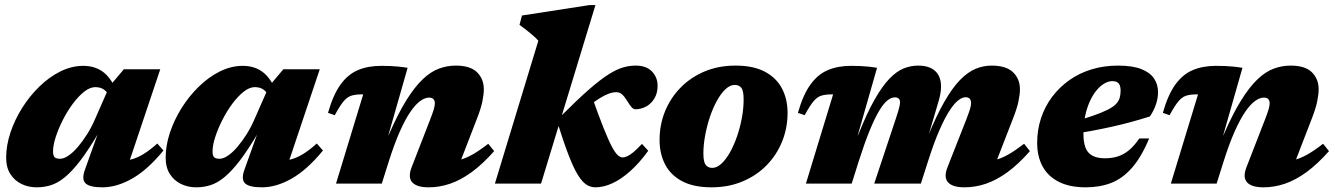

<svg xmlns="http://www.w3.org/2000/svg" viewBox="-20 -746 5424 780"><path d="M325.5 -58 380.5 -211.5H383.5Q341 -139 306.8 -94.2Q272.5 -49.5 243.2 -25.8Q214 -2 186.2 6.5Q158.5 15 129 15Q95.5 15 67.5 1.5Q39.5 -12 22.2 -38.8Q5 -65.5 5 -106Q5 -154.5 22.2 -206.8Q39.5 -259 69.8 -307.2Q100 -355.5 139.8 -394.2Q179.5 -433 225.2 -455.8Q271 -478.5 318.5 -478.5Q363.5 -478.5 396 -455.8Q428.5 -433 452 -380.5L427.5 -345.5Q419.5 -368.5 405 -380.2Q390.5 -392 367 -392Q345.5 -392 322 -373.5Q298.5 -355 276 -324.8Q253.5 -294.5 235.5 -259Q217.5 -223.5 206.5 -189.8Q195.5 -156 195.5 -131Q195.5 -114 201.8 -107.5Q208 -101 224 -101Q239.5 -101 258.2 -113.8Q277 -126.5 296.2 -149Q315.5 -171.5 333.8 -200.5Q352 -229.5 366 -262L424.5 -395L483 -464.5H631L487.5 -36.5L455.5 -90Q485.5 -91 511.5 -97.8Q537.5 -104.5 563.2 -120.2Q589 -136 619 -163L644 -134.5Q579.5 -56 517 -20.5Q454.5 15 396 15Q344.5 15 327.5 -1.2Q310.5 -17.5 325.5 -58Z M973.5 -58 1028.5 -211.5H1031.5Q989 -139 954.8 -94.2Q920.5 -49.5 891.2 -25.8Q862 -2 834.2 6.5Q806.5 15 777 15Q743.5 15 715.5 1.5Q687.5 -12 670.2 -38.8Q653 -65.5 653 -106Q653 -154.5 670.2 -206.8Q687.5 -259 717.8 -307.2Q748 -355.5 787.8 -394.2Q827.5 -433 873.2 -455.8Q919 -478.5 966.5 -478.5Q1011.5 -478.5 1044 -455.8Q1076.5 -433 1100 -380.5L1075.5 -345.5Q1067.5 -368.5 1053 -380.2Q1038.5 -392 1015 -392Q993.5 -392 970 -373.5Q946.5 -355 924 -324.8Q901.5 -294.5 883.5 -259Q865.5 -223.5 854.5 -189.8Q843.5 -156 843.5 -131Q843.5 -114 849.8 -107.5Q856 -101 872 -101Q887.5 -101 906.2 -113.8Q925 -126.5 944.2 -149Q963.5 -171.5 981.8 -200.5Q1000 -229.5 1014 -262L1072.5 -395L1131 -464.5H1279L1135.5 -36.5L1103.5 -90Q1133.5 -91 1159.5 -97.8Q1185.5 -104.5 1211.2 -120.2Q1237 -136 1267 -163L1292 -134.5Q1227.5 -56 1165 -20.5Q1102.5 15 1044 15Q992.5 15 975.5 -1.2Q958.5 -17.5 973.5 -58Z M1340 -278 1312.5 -287.5Q1333.5 -361.5 1363.8 -403Q1394 -444.5 1434.8 -461.5Q1475.5 -478.5 1528.5 -478.5Q1549.5 -478.5 1565.5 -477.8Q1581.5 -477 1598 -475.5Q1614.5 -474 1636 -470.5L1557 -194L1561 -202Q1597.5 -285.5 1631.2 -339.5Q1665 -393.5 1697.5 -424.2Q1730 -455 1763.2 -467.2Q1796.5 -479.5 1831.5 -479.5Q1891 -479.5 1918.2 -452.2Q1945.5 -425 1945.5 -383.5Q1945.5 -363 1939.8 -334.5Q1934 -306 1919 -267.5L1831 -39.5L1792 -91Q1821 -90 1846.2 -96.2Q1871.5 -102.5 1899.5 -118.2Q1927.5 -134 1963.5 -162L1987.5 -132Q1940 -78.5 1895.5 -46.2Q1851 -14 1808 0.5Q1765 15 1722 15Q1673 15 1654.8 -5.2Q1636.5 -25.5 1652 -66L1727 -259Q1738.5 -288.5 1742.5 -302.8Q1746.5 -317 1746.5 -326.5Q1746.5 -337 1741 -343.2Q1735.5 -349.5 1723 -349.5Q1706.5 -349.5 1687.5 -336Q1668.5 -322.5 1647.8 -292.5Q1627 -262.5 1604.8 -212.8Q1582.5 -163 1559.5 -90.5L1531 0H1345L1455.5 -362.5Q1453.5 -362.5 1451.8 -362.5Q1450 -362.5 1448 -362.5Q1424 -362.5 1407.2 -357.2Q1390.5 -352 1375.5 -334Q1360.5 -316 1340 -278Z M2399 -725.5 2178 0H1990.5L2167 -580.5Q2158.5 -590.5 2145.8 -601.5Q2133 -612.5 2118.8 -623.8Q2104.5 -635 2090.5 -645L2100.5 -683L2375.5 -725.5ZM2244.5 -248.5 2260 -275.5Q2326 -341.5 2372.2 -382Q2418.5 -422.5 2451.8 -443.5Q2485 -464.5 2511 -472Q2537 -479.5 2562.5 -479.5Q2606 -479.5 2628.8 -455.5Q2651.5 -431.5 2651.5 -397.5Q2651.5 -367.5 2638.5 -346Q2625.5 -324.5 2604.8 -313.2Q2584 -302 2560.5 -302Q2553.5 -302 2545.2 -311.2Q2537 -320.5 2527 -337.5Q2517 -354 2506.8 -362.8Q2496.5 -371.5 2484 -371.5Q2470 -371.5 2453.8 -365.8Q2437.5 -360 2417.2 -347.5Q2397 -335 2371 -314.8Q2345 -294.5 2312 -265.5L2383 -358.5Q2412 -276 2432 -226Q2452 -176 2465.8 -150.2Q2479.5 -124.5 2489.8 -115.5Q2500 -106.5 2509.5 -106.5Q2517.5 -106.5 2527.8 -111Q2538 -115.5 2552.5 -127.2Q2567 -139 2588 -161.5L2613.5 -133.5Q2578 -84.5 2541.2 -51.5Q2504.5 -18.5 2468.5 -1.8Q2432.5 15 2399 15Q2380.5 15 2363.8 5Q2347 -5 2329.2 -32.8Q2311.5 -60.5 2291.2 -112.5Q2271 -164.5 2244.5 -248.5Z M2968 -479.5Q3040.5 -479.5 3087.2 -454.8Q3134 -430 3156.8 -386.5Q3179.5 -343 3179.5 -287.5Q3179.5 -225.5 3157.2 -170.8Q3135 -116 3094 -74.2Q3053 -32.5 2996.2 -8.8Q2939.5 15 2870.5 15Q2798 15 2751.2 -9.8Q2704.5 -34.5 2682 -78Q2659.5 -121.5 2659.5 -177.5Q2659.5 -239.5 2681.8 -294Q2704 -348.5 2745 -390.2Q2786 -432 2842.5 -455.8Q2899 -479.5 2968 -479.5ZM2874 -64Q2892.5 -64 2911 -81.2Q2929.5 -98.5 2945.8 -127.5Q2962 -156.5 2974.5 -193Q2987 -229.5 2994 -268Q3001 -306.5 3001 -342Q3001 -376.5 2992 -388.8Q2983 -401 2964.5 -401Q2946 -401 2927.5 -383.8Q2909 -366.5 2892.8 -337.2Q2876.5 -308 2864.2 -271.5Q2852 -235 2844.8 -196.5Q2837.5 -158 2837.5 -122.5Q2837.5 -88.5 2846.8 -76.2Q2856 -64 2874 -64Z M4008 -39.5 3969 -91Q3998 -90 4023.2 -96.2Q4048.5 -102.5 4076.2 -118.2Q4104 -134 4140.5 -162L4164 -132Q4117 -78.5 4072.5 -46.2Q4028 -14 3985 0.5Q3942 15 3898.5 15Q3850 15 3831.5 -5.2Q3813 -25.5 3829 -66L3905.5 -260.5Q3917 -290 3921 -304.2Q3925 -318.5 3925 -326.5Q3925 -338 3919.8 -344.5Q3914.5 -351 3902.5 -351Q3890 -351 3874.2 -339.5Q3858.5 -328 3839.2 -299.2Q3820 -270.5 3797.5 -219.8Q3775 -169 3750 -90.5L3721 0H3531.5L3620 -266Q3626.5 -285.5 3630 -298Q3633.5 -310.5 3635 -318Q3636.5 -325.5 3636.5 -330Q3636.5 -340.5 3631 -345.5Q3625.5 -350.5 3615.5 -350.5Q3600.5 -350.5 3584.5 -337.5Q3568.5 -324.5 3550.8 -294.5Q3533 -264.5 3512.5 -214.5Q3492 -164.5 3468.5 -90.5L3440 0H3254L3364.5 -362.5Q3362.5 -362.5 3360.8 -362.5Q3359 -362.5 3357 -362.5Q3333 -362.5 3316.2 -357.2Q3299.5 -352 3284.5 -334Q3269.5 -316 3249 -278L3221.5 -287.5Q3242.5 -361.5 3272.8 -403Q3303 -444.5 3343.8 -461.5Q3384.5 -478.5 3437.5 -478.5Q3458.5 -478.5 3474.2 -477.8Q3490 -477 3506 -475.5Q3522 -474 3543 -470.5L3464 -194L3468.5 -203Q3502.5 -288 3533.5 -342.2Q3564.5 -396.5 3593.5 -426.5Q3622.5 -456.5 3651.2 -468Q3680 -479.5 3709.5 -479.5Q3755.5 -479.5 3779.2 -457.5Q3803 -435.5 3803 -394Q3803 -380.5 3800.2 -364.8Q3797.5 -349 3792 -331.5L3750 -189H3748.5Q3784 -276.5 3816.8 -333.2Q3849.5 -390 3880.8 -421.8Q3912 -453.5 3943.5 -466.5Q3975 -479.5 4008 -479.5Q4068 -479.5 4095.8 -452.2Q4123.5 -425 4123.5 -383.5Q4123.5 -363 4117.5 -334.2Q4111.5 -305.5 4096.5 -267.5Z M4499.5 -416.5Q4483 -416.5 4466 -406.5Q4449 -396.5 4433.8 -377.8Q4418.5 -359 4406.8 -332.8Q4395 -306.5 4388.2 -273.5Q4381.5 -240.5 4381.5 -202Q4381.5 -147.5 4402.8 -125.2Q4424 -103 4468.5 -103Q4497.5 -103 4521.2 -110.5Q4545 -118 4566.2 -135.5Q4587.5 -153 4608.5 -183.5H4648.5Q4616.5 -107 4578.2 -63.8Q4540 -20.5 4494 -2.8Q4448 15 4391 15Q4326 15 4282 -7Q4238 -29 4215.8 -69.5Q4193.5 -110 4193.5 -165.5Q4193.5 -218.5 4209.2 -266Q4225 -313.5 4254.2 -352.5Q4283.5 -391.5 4324 -420.2Q4364.5 -449 4414.5 -464.2Q4464.5 -479.5 4522 -479.5Q4580.5 -479.5 4616.2 -465.5Q4652 -451.5 4668.2 -427.2Q4684.5 -403 4684.5 -372Q4684.5 -347 4676 -321.8Q4667.5 -296.5 4651.5 -273Q4616 -261.5 4576.5 -250.8Q4537 -240 4495.2 -230.8Q4453.5 -221.5 4411.5 -213.8Q4369.5 -206 4329 -199.5L4331 -248Q4385 -263.5 4421.2 -276.2Q4457.5 -289 4479.8 -300.2Q4502 -311.5 4513.2 -323Q4524.5 -334.5 4528.5 -348Q4532.5 -361.5 4532.5 -378.5Q4532.5 -391 4529 -399.5Q4525.5 -408 4518.2 -412.2Q4511 -416.5 4499.5 -416.5Z M4731.5 -278 4704 -287.5Q4725 -361.5 4755.2 -403Q4785.5 -444.5 4826.2 -461.5Q4867 -478.5 4920 -478.5Q4941 -478.5 4957 -477.8Q4973 -477 4989.5 -475.5Q5006 -474 5027.5 -470.5L4948.5 -194L4952.5 -202Q4989 -285.5 5022.8 -339.5Q5056.5 -393.5 5089 -424.2Q5121.5 -455 5154.8 -467.2Q5188 -479.5 5223 -479.5Q5282.5 -479.5 5309.8 -452.2Q5337 -425 5337 -383.5Q5337 -363 5331.2 -334.5Q5325.5 -306 5310.5 -267.5L5222.5 -39.5L5183.5 -91Q5212.5 -90 5237.8 -96.2Q5263 -102.5 5291 -118.2Q5319 -134 5355 -162L5379 -132Q5331.5 -78.5 5287 -46.2Q5242.5 -14 5199.5 0.5Q5156.5 15 5113.5 15Q5064.5 15 5046.2 -5.2Q5028 -25.5 5043.5 -66L5118.5 -259Q5130 -288.5 5134 -302.8Q5138 -317 5138 -326.5Q5138 -337 5132.5 -343.2Q5127 -349.5 5114.5 -349.5Q5098 -349.5 5079 -336Q5060 -322.5 5039.2 -292.5Q5018.5 -262.5 4996.2 -212.8Q4974 -163 4951 -90.5L4922.5 0H4736.5L4847 -362.5Q4845 -362.5 4843.2 -362.5Q4841.5 -362.5 4839.5 -362.5Q4815.5 -362.5 4798.8 -357.2Q4782 -352 4767 -334Q4752 -316 4731.5 -278Z"/></svg>

Font: Newsreader ExtraBold
Style: Italic
Weight: 800
Italic angle: -17°
Designer: Hugues Gentile
Foundry: Production Type
Version: Version 1.003